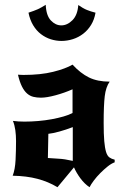

<svg xmlns="http://www.w3.org/2000/svg" viewBox="-20 -754 518 802"><path d="M180 -94Q202 -92 225.5 -91Q249 -90 284 -82V-223Q255 -212 228 -204.5Q201 -197 182 -195ZM438 -413Q422 -390 417.5 -352Q413 -314 413 -241Q413 -193 415.5 -164.5Q418 -136 423 -119.5Q428 -103 437 -96.5Q446 -90 459 -87V-76Q445 -71 429.5 -58.5Q414 -46 399 -31Q384 -16 372 0Q360 16 354 28Q333 14 316 -9Q299 -32 289 -55L220 28Q182 5 136.5 -7Q91 -19 33 -20Q43 -46 45 -85.5Q47 -125 47 -165Q47 -189 44 -210.5Q41 -232 34 -249Q56 -246 82 -246Q110 -246 139.5 -248.5Q169 -251 196 -256Q223 -261 245.5 -267.5Q268 -274 283 -282V-381Q249 -366 212 -356Q175 -346 151 -346Q134 -346 119.5 -349.5Q105 -353 93 -363.5Q81 -374 71.5 -393Q62 -412 55 -442Q61 -442 63.5 -441.5Q66 -441 78 -441Q150 -441 202 -454Q254 -467 283 -484Q316 -448 351.5 -430.5Q387 -413 438 -413ZM379 -701Q374 -672 360.5 -650Q347 -628 327.5 -613Q308 -598 284.5 -590.5Q261 -583 237 -583Q214 -583 192 -590Q170 -597 151 -611.5Q132 -626 118.5 -648.5Q105 -671 99 -701Q111 -705 120.5 -708.5Q130 -712 138 -715.5Q146 -719 153.5 -723.5Q161 -728 171 -734Q173 -689 192.5 -668.5Q212 -648 236 -648Q261 -648 282.5 -669.5Q304 -691 307 -733Q327 -719 343 -712.5Q359 -706 379 -701Z"/></svg>

Font: New Rocker
Style: Regular
Weight: 400
Designer: Pablo Impallari, Brenda Gallo, Rodrigo Fuenzalida
Foundry: Pablo Impallari, Brenda Gallo, Rodrigo Fuenzalida
Version: Version 1.000; ttfautohint (v0.93) -l 8 -r 50 -G 200 -x 14 -